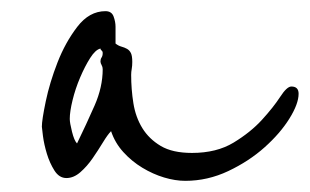

<svg xmlns="http://www.w3.org/2000/svg" viewBox="-20 -376 555 344"><path d="M515 -208Q515 -190 498.5 -163.5Q482 -137 454 -112Q426 -87 389 -69.5Q352 -52 312 -52Q294 -52 274 -58Q254 -64 235 -75.5Q216 -87 201 -103.5Q186 -120 179 -141Q173 -135 164.5 -121Q156 -107 146 -92.5Q136 -78 124 -67.5Q112 -57 99 -57Q86 -57 77.5 -70.5Q69 -84 64 -100.5Q59 -117 57 -132Q55 -147 55 -149Q55 -161 62 -194.5Q69 -228 83 -264Q97 -300 118.5 -328Q140 -356 169 -356Q180 -356 183.5 -346.5Q187 -337 187 -328V-298Q192 -294 197.5 -292.5Q203 -291 207.5 -288.5Q212 -286 214.5 -281Q217 -276 217 -265Q217 -258 216 -252.5Q215 -247 215 -242Q215 -216 219 -191Q223 -166 235 -146.5Q247 -127 268 -114.5Q289 -102 324 -102Q368 -102 398.5 -120.5Q429 -139 449.5 -161.5Q470 -184 482 -202.5Q494 -221 502 -221Q515 -221 515 -208ZM164 -252Q164 -256 162 -259.5Q160 -263 160 -266Q160 -270 162 -273Q164 -276 164 -281Q164 -284 162 -285.5Q160 -287 160 -289Q151 -287 141.5 -272Q132 -257 123.5 -237Q115 -217 110 -196.5Q105 -176 105 -163Q105 -156 109 -140Q113 -124 118 -119Q135 -154 149.5 -187Q164 -220 164 -252Z"/></svg>

Font: Reenie Beanie
Style: Regular
Weight: 500
Designer: James Grieshaber
Foundry: James Grieshaber
Version: Version 1.000